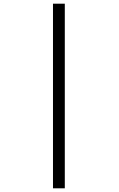

<svg xmlns="http://www.w3.org/2000/svg" viewBox="-20 -770 646 1040"><path d="M267 -750H331V250H267Z"/></svg>

Font: Academico
Style: Regular
Weight: 400
Foundry: Steinberg Media Technologies GmbH
Version: Version 0.902